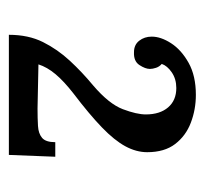

<svg xmlns="http://www.w3.org/2000/svg" viewBox="-34 -722 451 422"><g transform="rotate(90 191.0 -510.5)"><path d="M56 -305Q56 -348 72 -380Q88 -412 113 -439Q138 -466 167 -490Q208 -525 219.5 -555.5Q231 -586 231 -606Q231 -637 215.5 -655Q200 -673 173 -673Q153 -673 138.5 -663Q124 -653 120 -641Q126 -636 128.5 -628.5Q131 -621 131 -615Q131 -605 122.5 -592Q114 -579 94 -580Q78 -580 69 -591.5Q60 -603 60 -619Q60 -639 74.5 -661.5Q89 -684 117.5 -700Q146 -716 188 -716Q220 -716 249 -705Q278 -694 296 -670.5Q314 -647 314 -609Q314 -585 301 -561Q288 -537 259.5 -509.5Q231 -482 185 -447Q158 -426 142.5 -407.5Q127 -389 121 -370L218 -368Q240 -368 256.5 -369Q273 -370 282.5 -378Q292 -386 292 -407H324L320 -305Z"/></g></svg>

Font: Lora Medium
Style: Regular
Weight: 500
Designer: Olga Karpushina, Alexei Vanyashin (Cyrillic)
Foundry: Cyreal
Version: Version 3.004